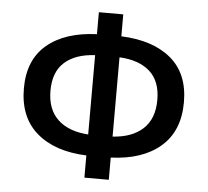

<svg xmlns="http://www.w3.org/2000/svg" viewBox="-50 -719 848 784"><g transform="rotate(5 374.0 -327.0)"><path d="M324 12V-79Q194 -84 120 -148Q46 -212 46 -330Q46 -447 120 -509Q194 -571 324 -576V-666H424V-576Q554 -571 628 -509Q702 -447 702 -330Q702 -212 628 -148Q554 -84 424 -79V12ZM155 -330Q155 -253 199.5 -211.5Q244 -170 324 -165V-490Q244 -486 199.5 -446.5Q155 -407 155 -330ZM593 -330Q593 -407 548.5 -446.5Q504 -486 424 -490V-165Q504 -170 548.5 -211.5Q593 -253 593 -330Z"/></g></svg>

Font: Source Sans Pro SemiBold
Style: Regular
Weight: 600
Designer: Paul D. Hunt
Foundry: Adobe Systems Incorporated
Version: Version 2.045;hotconv 1.0.109;makeotfexe 2.5.65596